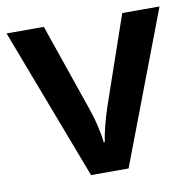

<svg xmlns="http://www.w3.org/2000/svg" viewBox="-66 -608 678 675"><g transform="rotate(-10 273.0 -271.0)"><path d="M206 0H340L546 -542H413L305 -229C292 -190 278 -140 274 -106H270C267 -138 255 -190 241 -229L133 -542H0Z"/></g></svg>

Font: Noto Sans Telugu SemiBold
Style: Regular
Weight: 600
Designer: Jelle Bosma - Monotype Design Team
Foundry: Monotype Imaging Inc.
Version: Version 2.005